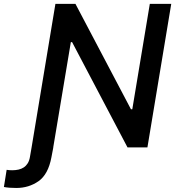

<svg xmlns="http://www.w3.org/2000/svg" viewBox="-115 -747 893 973"><path d="M-81.3 113.6Q-69.2 115.8 -53.3 115.8Q-35.9 115.8 -21 112.4Q-6 109 5.7 101.2Q17.4 93.4 25.4 80.6Q33.4 67.8 36.6 49L45.1 0L165.8 -727.3H267.4L548.7 -193.2H555.4L644.2 -727.3H752.8L632.1 0H531.2L250.4 -533.4H244L154.8 0H155.2L145.6 50.1Q129.3 136.7 80.3 171.2Q30.9 205.6 -32 205.6Q-48.3 205.6 -65.7 204.4Q-83.1 203.1 -95.2 200.6Z"/></svg>

Font: Inter P Medium
Style: Italic
Weight: 500
Italic angle: 9.39999°
Designer: Rasmus Andersson
Foundry: rsms
Version: Version 3.018;git-588b23468